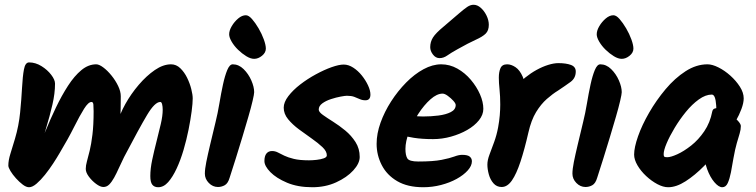

<svg xmlns="http://www.w3.org/2000/svg" viewBox="-20 -798 3172 806"><path d="M211 -447Q211 -406 200 -358.5Q189 -311 173.5 -260Q158 -209 143 -156L129 -149Q149 -194 170 -245.5Q191 -297 215 -347Q239 -397 265.5 -438Q292 -479 321.5 -503.5Q351 -528 384 -528Q396 -528 413.5 -515Q431 -502 448 -481Q465 -460 476 -437Q487 -414 487 -394Q487 -377 486.5 -343.5Q486 -310 484 -278L473 -280Q482 -318 506 -361Q530 -404 562.5 -442Q595 -480 630 -504Q665 -528 698 -528Q720 -528 737 -511.5Q754 -495 765.5 -471.5Q777 -448 783 -424Q789 -400 789 -385Q789 -365 784.5 -330.5Q780 -296 771.5 -253.5Q763 -211 750.5 -168.5Q738 -126 721.5 -90.5Q705 -55 686 -33.5Q667 -12 644 -12Q628 -12 619.5 -22.5Q611 -33 611 -59Q611 -90 619 -127.5Q627 -165 637 -204Q647 -243 655 -277.5Q663 -312 663 -337Q663 -351 660.5 -360.5Q658 -370 653 -370Q630 -370 597.5 -315.5Q565 -261 501 -139Q489 -115 479 -92.5Q469 -70 459 -52Q449 -34 438.5 -23.5Q428 -13 414 -13Q401 -13 383.5 -26Q366 -39 353 -56.5Q340 -74 340 -89Q340 -103 345 -121Q350 -139 356.5 -165.5Q363 -192 368 -232.5Q373 -273 373 -331Q373 -348 372 -359Q371 -370 364 -370Q351 -370 333 -341.5Q315 -313 290.5 -264Q266 -215 230 -155Q219 -136 203 -111.5Q187 -87 169 -64.5Q151 -42 133.5 -27Q116 -12 102 -12Q90 -12 75.5 -23Q61 -34 47 -49.5Q33 -65 24 -80Q15 -95 15 -103Q15 -125 23.5 -152Q32 -179 43 -216Q59 -270 64.5 -326Q70 -382 72.5 -429.5Q75 -477 80.5 -506.5Q86 -536 102 -536Q129 -536 154 -520.5Q179 -505 195 -484Q211 -463 211 -447Z M957 -528Q982 -528 1002.5 -508Q1023 -488 1035 -460.5Q1047 -433 1047 -411Q1047 -403 1040.5 -375Q1034 -347 1022.5 -307.5Q1011 -268 997.5 -223Q984 -178 970 -133.5Q956 -89 944 -52Q937 -28 923.5 -20.5Q910 -13 895 -13Q873 -13 856.5 -30Q840 -47 840 -69Q840 -88 846 -118Q852 -148 862 -190Q872 -232 885 -286Q894 -322 901 -364Q908 -406 916 -443Q924 -480 934 -504Q944 -528 957 -528ZM1096 -594Q1096 -577 1080 -564Q1064 -551 1047 -551Q1032 -551 1014 -562Q996 -573 979.5 -589Q963 -605 952.5 -623Q942 -641 942 -654Q942 -670 953 -688.5Q964 -707 980 -720.5Q996 -734 1012 -734Q1024 -734 1038 -718Q1052 -702 1065.5 -679Q1079 -656 1087.5 -632.5Q1096 -609 1096 -594Z M1535 -401Q1535 -377 1514 -377Q1501 -377 1490 -382Q1479 -387 1467 -391.5Q1455 -396 1436 -396Q1429 -396 1410 -392.5Q1391 -389 1369.5 -382Q1348 -375 1333 -364Q1318 -353 1318 -338Q1318 -328 1335.5 -315.5Q1353 -303 1378.5 -287Q1404 -271 1429.5 -250Q1455 -229 1472.5 -201.5Q1490 -174 1490 -139Q1490 -112 1463 -82.5Q1436 -53 1391 -32.5Q1346 -12 1291 -12Q1230 -12 1185 -31Q1140 -50 1115 -75.5Q1090 -101 1090 -122Q1090 -143 1098.5 -153.5Q1107 -164 1122 -164Q1135 -164 1146.5 -158Q1158 -152 1173.5 -144.5Q1189 -137 1213.5 -131Q1238 -125 1277 -125Q1292 -125 1309.5 -127Q1327 -129 1339.5 -133.5Q1352 -138 1352 -146Q1352 -163 1333.5 -180.5Q1315 -198 1288.5 -216.5Q1262 -235 1235 -255Q1208 -275 1189.5 -297.5Q1171 -320 1171 -346Q1171 -369 1190.5 -394.5Q1210 -420 1240.5 -443.5Q1271 -467 1306 -486Q1341 -505 1372 -516Q1403 -527 1423 -527Q1443 -527 1463 -514Q1483 -501 1499 -481Q1515 -461 1525 -439.5Q1535 -418 1535 -401Z M1843 -687Q1883 -721 1905.5 -740.5Q1928 -760 1941.5 -769Q1955 -778 1968 -778Q1984 -778 1998.5 -765Q2013 -752 2022.5 -732.5Q2032 -713 2032 -694Q2032 -670 2019 -657Q2006 -644 1977 -631Q1948 -618 1900 -591Q1873 -576 1857.5 -565Q1842 -554 1825 -554Q1809 -554 1797.5 -569Q1786 -584 1786 -600Q1786 -622 1797.5 -640.5Q1809 -659 1843 -687ZM1832 -528Q1868 -528 1900 -510Q1932 -492 1956.5 -463Q1981 -434 1995 -402Q2009 -370 2009 -341Q2009 -316 1990.5 -293Q1972 -270 1941.5 -252.5Q1911 -235 1873.5 -224.5Q1836 -214 1798 -214Q1752 -214 1717 -219.5Q1682 -225 1661 -232L1672 -318Q1686 -315 1710.5 -312Q1735 -309 1756 -309Q1789 -309 1820.5 -313Q1852 -317 1872.5 -327.5Q1893 -338 1893 -357Q1893 -364 1883 -375Q1873 -386 1860 -395.5Q1847 -405 1838 -405Q1814 -405 1787 -381Q1760 -357 1736 -320Q1712 -283 1697 -243.5Q1682 -204 1682 -173Q1682 -146 1690 -133Q1698 -120 1736 -120Q1799 -120 1834 -127Q1869 -134 1887.5 -141Q1906 -148 1920 -148Q1943 -148 1952 -140.5Q1961 -133 1961 -121Q1961 -102 1943.5 -82.5Q1926 -63 1897 -47Q1868 -31 1831.5 -21.5Q1795 -12 1757 -12Q1691 -12 1647.5 -37.5Q1604 -63 1582.5 -105Q1561 -147 1561 -194Q1561 -237 1577.5 -283Q1594 -329 1622 -372.5Q1650 -416 1685 -451.5Q1720 -487 1758 -507.5Q1796 -528 1832 -528Z M2187 -398Q2187 -373 2182 -343.5Q2177 -314 2167 -285L2144 -431Q2162 -454 2185 -472.5Q2208 -491 2232.5 -504.5Q2257 -518 2281 -525.5Q2305 -533 2324 -533Q2356 -533 2376.5 -525.5Q2397 -518 2397 -498Q2397 -470 2375 -454Q2353 -438 2323 -418Q2300 -404 2275.5 -382.5Q2251 -361 2230.5 -327.5Q2210 -294 2198 -241Q2182 -171 2165 -119.5Q2148 -68 2129 -40.5Q2110 -13 2086 -13Q2065 -13 2051.5 -28.5Q2038 -44 2032 -66Q2026 -88 2026 -107Q2026 -126 2035 -149.5Q2044 -173 2054.5 -202Q2065 -231 2071 -263Q2076 -290 2078 -314Q2080 -338 2080 -359Q2080 -394 2077 -422.5Q2074 -451 2074 -472Q2074 -496 2081 -512Q2088 -528 2109 -528Q2126 -528 2144 -516Q2162 -504 2174.5 -475.5Q2187 -447 2187 -398Z M2500 -528Q2525 -528 2545.5 -508Q2566 -488 2578 -460.5Q2590 -433 2590 -411Q2590 -403 2583.5 -375Q2577 -347 2565.5 -307.5Q2554 -268 2540.5 -223Q2527 -178 2513 -133.5Q2499 -89 2487 -52Q2480 -28 2466.5 -20.5Q2453 -13 2438 -13Q2416 -13 2399.5 -30Q2383 -47 2383 -69Q2383 -88 2389 -118Q2395 -148 2405 -190Q2415 -232 2428 -286Q2437 -322 2444 -364Q2451 -406 2459 -443Q2467 -480 2477 -504Q2487 -528 2500 -528ZM2639 -594Q2639 -577 2623 -564Q2607 -551 2590 -551Q2575 -551 2557 -562Q2539 -573 2522.5 -589Q2506 -605 2495.5 -623Q2485 -641 2485 -654Q2485 -670 2496 -688.5Q2507 -707 2523 -720.5Q2539 -734 2555 -734Q2567 -734 2581 -718Q2595 -702 2608.5 -679Q2622 -656 2630.5 -632.5Q2639 -609 2639 -594Z M3102 -385Q3102 -366 3092.5 -340.5Q3083 -315 3069.5 -291.5Q3056 -268 3042 -252.5Q3028 -237 3019 -237Q3003 -237 2995.5 -254.5Q2988 -272 2988 -301Q2988 -333 2986.5 -355.5Q2985 -378 2980.5 -389.5Q2976 -401 2968 -401Q2942 -401 2913.5 -380.5Q2885 -360 2859 -328Q2833 -296 2812 -261Q2791 -226 2778.5 -196.5Q2766 -167 2766 -151Q2766 -143 2768.5 -140.5Q2771 -138 2781 -138Q2796 -138 2823.5 -150.5Q2851 -163 2881.5 -187Q2912 -211 2936.5 -247Q2961 -283 2970 -330Q2972 -339 2979 -342Q2986 -345 2999 -345Q3005 -345 3019.5 -336.5Q3034 -328 3050.5 -315.5Q3067 -303 3078.5 -290Q3090 -277 3090 -269Q3090 -254 3085 -237.5Q3080 -221 3073 -197Q3066 -173 3059 -134Q3054 -103 3048.5 -75Q3043 -47 3035 -29.5Q3027 -12 3012 -12Q2997 -12 2979 -33Q2961 -54 2948.5 -88Q2936 -122 2936 -162Q2936 -200 2945 -239Q2954 -278 2976 -312L3061 -260Q3040 -225 3007 -182.5Q2974 -140 2935.5 -101Q2897 -62 2858 -37Q2819 -12 2785 -12Q2764 -12 2739.5 -25Q2715 -38 2692.5 -59Q2670 -80 2656 -104Q2642 -128 2642 -149Q2642 -179 2658.5 -226Q2675 -273 2705 -325Q2735 -377 2774 -423.5Q2813 -470 2858 -499Q2903 -528 2950 -528Q2970 -528 2996 -515Q3022 -502 3046 -480.5Q3070 -459 3086 -434Q3102 -409 3102 -385Z"/></svg>

Font: Kalam Variable Light
Style: Regular
Weight: 300
Designer: Lipi Raval, Jonny Pinhorn
Foundry: Indian Type Foundry
Version: Version 3.000